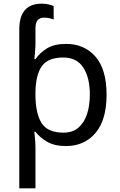

<svg xmlns="http://www.w3.org/2000/svg" viewBox="-20 -785 655 1045"><path d="M207 -765Q226 -765 244 -761Q262 -757 272 -752V-679Q265 -682 251 -685.5Q237 -689 220 -689Q198 -689 185.5 -676Q173 -663 173 -631V-551Q173 -532 171 -506Q169 -480 167 -463H173Q197 -498 236 -522Q275 -546 340 -546Q439 -546 499.5 -477Q560 -408 560 -269Q560 -132 499.5 -61Q439 10 339 10Q277 10 236.5 -13.5Q196 -37 173 -68H167Q169 -51 171 -25Q173 1 173 20V240H85V-625Q85 -765 207 -765ZM324 -472Q242 -472 208.5 -426Q175 -380 173 -286V-269Q173 -170 205.5 -116.5Q238 -63 326 -63Q375 -63 406.5 -90Q438 -117 453.5 -163.5Q469 -210 469 -270Q469 -362 433.5 -417Q398 -472 324 -472Z"/></svg>

Font: Noto IKEA Arabic
Style: Regular
Weight: 400
Designer: Monotype Design Team
Foundry: Monotype Imaging Inc.
Version: Version 1.200